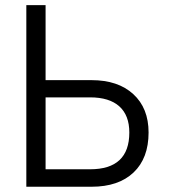

<svg xmlns="http://www.w3.org/2000/svg" viewBox="-20 -710 650 730"><path d="M80.1 -690.4H153.3V-405.3H328.1Q428.7 -405.3 486.8 -352.1Q544.9 -298.8 544.9 -206.1Q544.9 -108.4 487.8 -54.2Q430.7 0 328.1 0H80.1ZM153.3 -339.8V-66.4H322.3Q471.7 -66.4 471.7 -206.1Q471.7 -271.5 433.6 -305.7Q395.5 -339.8 322.3 -339.8Z"/></svg>

Font: Dinish
Style: Regular
Weight: 400
Designer: Bert Driehuis
Foundry: Playbeing
Version: Version 3.006; git-39231f3c-release